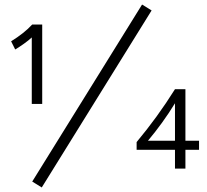

<svg xmlns="http://www.w3.org/2000/svg" viewBox="-20 -743 911 846"><path d="M122 -635C97 -608 66 -584 29 -561L47 -525C72 -540 102 -561 120 -578V-285H166V-635ZM606 -723 122 57 164 83 648 -697ZM857 -123H797V-350H751C699 -267 643 -190 582 -117V-83H751V0H797V-83H857ZM632 -123C674 -173 715 -229 751 -288V-123Z"/></svg>

Font: Gully
Style: Regular
Weight: 400
Designer: jaikishan Patel
Foundry: MagicType
Version: Version 1.000;Glyphs 3.2 (3242)